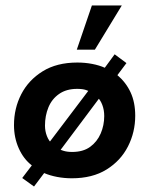

<svg xmlns="http://www.w3.org/2000/svg" viewBox="-20 -639 544 700"><path d="M104 41 61 10 96 -36Q66 -59 48.5 -98Q31 -137 31 -183Q31 -244 57.5 -295.5Q84 -347 135.5 -379Q187 -411 262 -411Q290 -411 316 -406Q342 -401 362 -392L398 -441L441 -409L408 -365Q439 -339 456 -302.5Q473 -266 473 -217Q473 -157 446.5 -105Q420 -53 368.5 -21Q317 11 242 11Q214 11 188 6Q162 1 141 -8ZM144 -181Q144 -161 151 -143Q158 -125 170 -115L147 -103L321 -333L314 -302Q305 -307 293 -311Q281 -315 261 -315Q222 -315 195.5 -296.5Q169 -278 156.5 -247.5Q144 -217 144 -181ZM181 -66 183 -99Q197 -94 210.5 -89.5Q224 -85 243 -85Q283 -85 308.5 -103.5Q334 -122 347 -152Q360 -182 360 -216Q360 -238 353 -256.5Q346 -275 334 -286L354 -297ZM260 -458 315 -619H424L326 -458Z"/></svg>

Font: Rokkitt SemiBold
Style: Bold Italic
Weight: 700
Italic angle: -9°
Version: Version 3.103